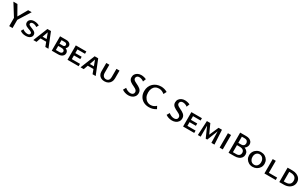

<svg xmlns="http://www.w3.org/2000/svg" viewBox="443 -3043 8680 5428"><g transform="rotate(30 4783.0 -329.0)"><path d="M284 -234 19 -658H151L355 -298ZM262 0V-297H371V0ZM353 -239 295 -298 501 -658H616Z M894 -124Q894 -147 875.5 -161.5Q857 -176 828 -187Q799 -198 766.5 -209Q734 -220 704.5 -236Q675 -252 656.5 -277Q638 -302 638 -340Q638 -400 685 -438.5Q732 -477 813 -477Q863 -477 907.5 -463.5Q952 -450 977 -434L937 -359Q909 -382 872.5 -394Q836 -406 805 -406Q764 -406 747.5 -386.5Q731 -367 731 -350Q731 -328 749.5 -313.5Q768 -299 797.5 -287.5Q827 -276 859.5 -263Q892 -250 921.5 -233.5Q951 -217 969.5 -191.5Q988 -166 988 -128Q988 -69 936.5 -31Q885 7 795 7Q734 7 689.5 -9.5Q645 -26 614 -49L655 -125Q687 -99 728 -83Q769 -67 812 -67Q853 -67 873.5 -84Q894 -101 894 -124Z M1049 0 1238 -470H1354L1543 0H1441L1281 -428H1306L1153 0ZM1149 -141 1172 -213H1399L1433 -141Z M1651 0V-470H1856Q1922 -470 1964 -438Q2006 -406 2006 -355Q2006 -319 1984 -287.5Q1962 -256 1925 -235.5Q1888 -215 1842 -215L1860 -274Q1914 -274 1955.5 -257.5Q1997 -241 2020 -211.5Q2043 -182 2043 -142Q2043 -101 2020.5 -68.5Q1998 -36 1957.5 -18Q1917 0 1860 0ZM1742 -75H1863Q1905 -75 1926.5 -93.5Q1948 -112 1948 -142Q1948 -172 1922 -190Q1896 -208 1836 -208H1719V-281H1854Q1882 -281 1899.5 -296.5Q1917 -312 1917 -338Q1917 -359 1900.5 -377.5Q1884 -396 1844 -396H1742Z M2165 0V-470H2262V0ZM2198 0V-77H2529V0ZM2198 -198V-274H2469V-198ZM2198 -394V-470H2509V-394Z M2591 0 2780 -470H2896L3085 0H2983L2823 -428H2848L2695 0ZM2691 -141 2714 -213H2941L2975 -141Z M3368 7Q3305 7 3258 -18Q3211 -43 3185.5 -88Q3160 -133 3160 -193V-470H3260V-209Q3260 -142 3293 -104Q3326 -66 3382 -66Q3435 -66 3463.5 -101.5Q3492 -137 3492 -200V-470H3592V-217Q3592 -150 3564 -99Q3536 -48 3486 -20.5Q3436 7 3368 7Z M4281 -161Q4281 -191 4264.5 -213Q4248 -235 4221 -252Q4194 -269 4161.5 -284Q4129 -299 4097 -316Q4065 -333 4037.5 -354.5Q4010 -376 3993.5 -406Q3977 -436 3977 -477Q3977 -538 4006 -580.5Q4035 -623 4084 -646.5Q4133 -670 4193 -670Q4232 -670 4277.5 -660Q4323 -650 4358 -631L4320 -535Q4290 -561 4249 -575.5Q4208 -590 4173 -590Q4138 -590 4116.5 -577Q4095 -564 4085.5 -544Q4076 -524 4076 -504Q4076 -477 4092.5 -457.5Q4109 -438 4136.5 -422Q4164 -406 4196.5 -390.5Q4229 -375 4261.5 -357.5Q4294 -340 4321.5 -316.5Q4349 -293 4365.5 -262Q4382 -231 4382 -188Q4382 -124 4350.5 -79Q4319 -34 4267.5 -11Q4216 12 4153 12Q4090 12 4035.5 -7Q3981 -26 3946 -53L3998 -142Q4034 -110 4081.5 -90Q4129 -70 4176 -70Q4223 -70 4252 -94.5Q4281 -119 4281 -161Z M4824 12Q4723 12 4646.5 -29.5Q4570 -71 4527 -146Q4484 -221 4484 -319Q4484 -401 4511.5 -465.5Q4539 -530 4588 -575.5Q4637 -621 4701.5 -645.5Q4766 -670 4840 -670Q4894 -670 4947 -655.5Q5000 -641 5047 -613L4998 -518Q4954 -554 4910 -572Q4866 -590 4817 -590Q4750 -590 4701 -559Q4652 -528 4626 -471.5Q4600 -415 4600 -337Q4600 -255 4631.5 -194Q4663 -133 4716.5 -99.5Q4770 -66 4834 -66Q4887 -66 4932 -86Q4977 -106 5010 -140L5055 -56Q5004 -22 4946 -5Q4888 12 4824 12Z M5705 -161Q5705 -191 5688.5 -213Q5672 -235 5645 -252Q5618 -269 5585.5 -284Q5553 -299 5521 -316Q5489 -333 5461.5 -354.5Q5434 -376 5417.5 -406Q5401 -436 5401 -477Q5401 -538 5430 -580.5Q5459 -623 5508 -646.5Q5557 -670 5617 -670Q5656 -670 5701.5 -660Q5747 -650 5782 -631L5744 -535Q5714 -561 5673 -575.5Q5632 -590 5597 -590Q5562 -590 5540.5 -577Q5519 -564 5509.5 -544Q5500 -524 5500 -504Q5500 -477 5516.5 -457.5Q5533 -438 5560.5 -422Q5588 -406 5620.5 -390.5Q5653 -375 5685.5 -357.5Q5718 -340 5745.5 -316.5Q5773 -293 5789.5 -262Q5806 -231 5806 -188Q5806 -124 5774.5 -79Q5743 -34 5691.5 -11Q5640 12 5577 12Q5514 12 5459.5 -7Q5405 -26 5370 -53L5422 -142Q5458 -110 5505.5 -90Q5553 -70 5600 -70Q5647 -70 5676 -94.5Q5705 -119 5705 -161Z M5938 0V-470H6035V0ZM5971 0V-77H6302V0ZM5971 -198V-274H6242V-198ZM5971 -394V-470H6282V-394Z M6862 0 6851 -429 6880 -440 6715 -22H6664L6477 -444L6501 -470H6556L6714 -125H6674L6825 -470H6936L6962 0ZM6420 0 6444 -470H6515L6512 0Z M7131 0V-470H7233V0Z M7609 -313 7627 -373Q7698 -373 7751.5 -350.5Q7805 -328 7835 -287.5Q7865 -247 7865 -191Q7865 -135 7834.5 -91.5Q7804 -48 7747.5 -24Q7691 0 7612 0H7422V-658H7619Q7680 -658 7725.5 -638.5Q7771 -619 7796.5 -583.5Q7822 -548 7822 -500Q7822 -462 7806 -428Q7790 -394 7760.5 -368.5Q7731 -343 7692.5 -328Q7654 -313 7609 -313ZM7489 -380H7621Q7667 -380 7695.5 -407Q7724 -434 7724 -480Q7724 -522 7697 -552Q7670 -582 7602 -582H7521V-76H7629Q7693 -76 7726.5 -107Q7760 -138 7760 -191Q7760 -244 7722.5 -275Q7685 -306 7603 -306H7489Z M8205 7Q8134 7 8078.5 -25Q8023 -57 7991 -110.5Q7959 -164 7959 -230Q7959 -298 7992 -354Q8025 -410 8083 -443.5Q8141 -477 8214 -477Q8285 -477 8341 -445.5Q8397 -414 8429 -360Q8461 -306 8461 -238Q8461 -166 8426.5 -111Q8392 -56 8334 -24.5Q8276 7 8205 7ZM8215 -67Q8257 -67 8288 -87Q8319 -107 8337 -143Q8355 -179 8355 -228Q8355 -281 8335.5 -320Q8316 -359 8282.5 -381Q8249 -403 8205 -403Q8165 -403 8133.5 -383Q8102 -363 8084 -326.5Q8066 -290 8066 -240Q8066 -189 8085.5 -149.5Q8105 -110 8138.5 -88.5Q8172 -67 8215 -67Z M8593 0V-470H8693V0ZM8626 0V-79H8963V0Z M9226 0H9079V-470H9238Q9320 -470 9383 -441.5Q9446 -413 9482 -362Q9518 -311 9518 -243Q9518 -173 9480.5 -118Q9443 -63 9377.5 -31.5Q9312 0 9226 0ZM9414 -230Q9414 -282 9392 -318Q9370 -354 9327.5 -372.5Q9285 -391 9224 -391H9178V-79H9236Q9293 -79 9332.5 -95.5Q9372 -112 9393 -145.5Q9414 -179 9414 -230Z"/></g></svg>

Font: Ysabeau SC SemiBold
Style: Regular
Weight: 600
Designer: Christian Thalmann (Catharsis Fonts)
Version: Version 2.001;gftools[0.9.30]; featfreeze: smcp